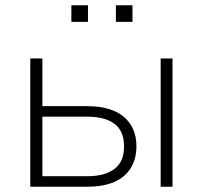

<svg xmlns="http://www.w3.org/2000/svg" viewBox="-20 -709 771 729"><path d="M95 0V-487H141V-306H310Q402 -306 450 -265.5Q498 -225 498 -153Q498 -106 476.5 -71Q455 -36 413.5 -18Q372 0 310 0ZM141 -40H312Q378 -40 414.5 -67.5Q451 -95 451 -153Q451 -212 414.5 -239Q378 -266 312 -266H141ZM590 0V-487H635V0ZM420 -626V-689H483V-626ZM251 -626V-689H314V-626Z"/></svg>

Font: Nunito Sans 10pt ExtraLight
Style: Regular
Weight: 250
Designer: Vernon Adams
Foundry: Vernon Adams
Version: Version 3.101;gftools[0.9.27]